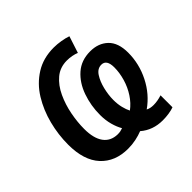

<svg xmlns="http://www.w3.org/2000/svg" viewBox="-151 -692 864 864"><g transform="rotate(-45 281.5 -259.5)"><path d="M417 30Q354 30 310 -8Q290 0 266 5Q242 10 216 10Q134 10 86 -42Q38 -94 38 -194Q38 -257 54 -319.5Q70 -382 102 -434Q134 -486 184 -517.5Q234 -549 301 -549Q323 -549 346.5 -545Q370 -541 387 -535L361 -455Q349 -460 333.5 -463Q318 -466 302 -466Q258 -466 227 -440Q196 -414 176.5 -372Q157 -330 148 -283Q139 -236 139 -193Q139 -133 162 -101.5Q185 -70 228 -69Q239 -69 246.5 -70.5Q254 -72 262 -75Q250 -95 242 -124Q234 -153 234 -187Q234 -246 253 -300Q272 -354 310 -387.5Q348 -421 405 -421Q457 -421 489.5 -390Q522 -359 522 -296Q522 -225 489.5 -160.5Q457 -96 400 -56Q414 -48 436 -48Q461 -48 489 -57V19Q476 24 456.5 27Q437 30 417 30ZM343 -106Q370 -126 390 -156.5Q410 -187 420.5 -223Q431 -259 431 -293Q431 -343 398 -343Q373 -343 357 -318.5Q341 -294 332.5 -259Q324 -224 324 -192Q324 -166 329.5 -143.5Q335 -121 343 -106Z"/></g></svg>

Font: Noto Sans SemiCondensed Medium
Style: Italic
Weight: 500
Width: 4
Italic angle: -12°
Designer: Monotype Design Team
Foundry: Monotype Imaging Inc.
Version: Version 2.013; ttfautohint (v1.8.4.7-5d5b)